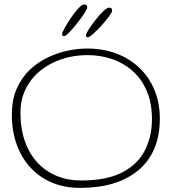

<svg xmlns="http://www.w3.org/2000/svg" viewBox="-20 -822 805 892"><path d="M352.5 51Q280.5 51 222 26.5Q163.5 2 121.8 -43.2Q80 -88.5 57.5 -151Q35 -213.5 35 -289Q35 -358 57.5 -409.5Q80 -461 117.5 -496.8Q155 -532.5 200.8 -554.5Q246.5 -576.5 294 -586.5Q341.5 -596.5 383.5 -596.5Q459.5 -596.5 521.8 -572.8Q584 -549 629 -505.5Q674 -462 698.2 -402.5Q722.5 -343 722.5 -271Q722.5 -191.5 696.8 -131.2Q671 -71 622.2 -30.5Q573.5 10 505.5 30.5Q437.5 51 352.5 51ZM356 16.5Q477 16.5 549.2 -21.8Q621.5 -60 653.8 -124.8Q686 -189.5 686 -268.5Q686 -341.5 662.8 -397.2Q639.5 -453 598 -490.5Q556.5 -528 502 -547Q447.5 -566 385 -566Q323 -566 267.2 -547.5Q211.5 -529 168.2 -494.2Q125 -459.5 100 -410Q75 -360.5 75 -299Q75 -223.5 96 -164.8Q117 -106 154.8 -65.8Q192.5 -25.5 244 -4.5Q295.5 16.5 356 16.5ZM277.5 -654Q272.5 -654 270.5 -656.2Q268.5 -658.5 268.5 -664.5Q268.5 -670 280.2 -691.5Q292 -713 309.2 -738.5Q326.5 -764 343.8 -782.8Q361 -801.5 371.5 -801.5Q378 -801.5 381.5 -798.2Q385 -795 385 -787.5Q385 -780.5 371.2 -759.2Q357.5 -738 338.2 -713.8Q319 -689.5 301.8 -671.8Q284.5 -654 277.5 -654ZM388.5 -649Q383.5 -649 381.5 -651.2Q379.5 -653.5 379.5 -659.5Q379.5 -665 392 -685Q404.5 -705 422.8 -728.5Q441 -752 459 -769.2Q477 -786.5 487.5 -786.5Q494 -786.5 497.5 -783.2Q501 -780 501 -772.5Q501 -765.5 486.5 -745.8Q472 -726 451.8 -703.8Q431.5 -681.5 413.5 -665.2Q395.5 -649 388.5 -649Z"/></svg>

Font: Gluten Thin
Style: Regular
Weight: 100
Designer: Tyler Finck
Foundry: Etcetera Type Company
Version: Version 1.300